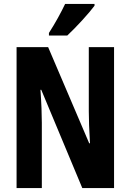

<svg xmlns="http://www.w3.org/2000/svg" viewBox="-20 -953 662 973"><path d="M459 -924V-933H310C289 -889 262 -839 228 -786V-773H321C367 -816 432 -887 459 -924ZM558 0V-714H430V-389C430 -348 432 -294 436 -227H432L224 -714H64V0H192V-331C192 -372 190 -428 185 -498H189L397 0Z"/></svg>

Font: Noto Sans Devanagari ExtraCondensed
Style: Bold
Weight: 700
Width: 2
Designer: Jelle Bosma - Monotype Design Team
Foundry: Monotype Imaging Inc.
Version: Version 2.004